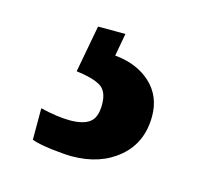

<svg xmlns="http://www.w3.org/2000/svg" viewBox="-52 -65 380 359"><g transform="rotate(15 138.5 114.5)"><path d="M35 227V166Q69 174 92 174Q118 174 130.5 164.5Q143 155 143 130Q143 104 128 95Q113 86 81 82L98 -9H151L143 35Q186 39 212.5 63.5Q239 88 239 127Q239 178 203.5 208Q168 238 113 238Q99 238 74 235Q49 232 35 227Z"/></g></svg>

Font: Noto Serif CondBlack
Style: Regular
Weight: 900
Width: 3
Designer: Monotype Design Team
Foundry: Monotype Imaging Inc.
Version: Version 1.001